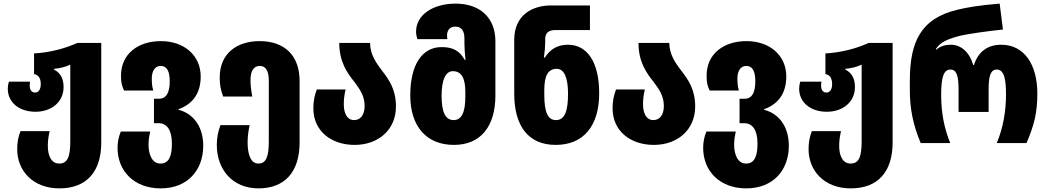

<svg xmlns="http://www.w3.org/2000/svg" viewBox="-20 -790 5786 1060"><path d="M308 250C458 250 539 158 539 -3V-553H407C336 -521 254 -500 168 -495V-381C199 -376 205 -348 205 -326C205 -298 194 -279 174 -279C154 -279 144 -294 144 -319C144 -325 145 -331 146 -339H29C25 -326 23 -313 23 -300C23 -227 83 -173 176 -173C263 -173 331 -226 331 -309C331 -350 318 -386 278 -406V-410C310 -413 340 -420 368 -433V-9C368 75 353 113 307 113C261 113 244 66 244 16C244 -17 248 -37 254 -66H93C80 -31 75 -5 75 34C75 151 160 250 308 250Z M867 250C1017 250 1102 148 1102 15C1102 -97 1042 -165 965 -184V-187C1042 -214 1088 -273 1088 -368C1088 -482 999 -563 868 -563C744 -563 648 -494 648 -372C648 -333 653 -316 665 -290H826C820 -311 818 -331 818 -357C818 -394 833 -426 867 -426C901 -426 917 -398 917 -341C917 -288 903 -245 859 -245H830V-110H855C902 -110 929 -72 929 3C929 73 912 113 866 113C819 113 800 62 800 8C800 -16 804 -41 809 -64H647C635 -35 629 -5 629 26C629 155 721 250 867 250Z M1407 250C1553 250 1634 158 1634 -3V-343C1634 -483 1552 -563 1413 -563C1290 -563 1193 -497 1193 -362C1193 -319 1199 -293 1212 -257H1373C1366 -291 1363 -321 1363 -347C1363 -394 1378 -426 1414 -426C1448 -426 1464 -398 1464 -344V-8C1464 78 1448 113 1406 113C1363 113 1347 59 1347 -4C1347 -37 1352 -70 1358 -99H1197C1183 -62 1177 -26 1177 11C1177 144 1262 250 1407 250Z M1938 10C2068 10 2166 -73 2166 -202C2166 -296 2128 -350 2089 -400C2055 -445 2024 -489 2023 -553H1853C1853 -448 1897 -387 1937 -337C1967 -297 1993 -260 1993 -205C1993 -157 1971 -127 1935 -127C1897 -127 1878 -163 1878 -215C1878 -245 1882 -270 1888 -296H1729C1716 -260 1710 -234 1710 -191C1710 -68 1807 10 1938 10Z M2486 10C2633 10 2715 -91 2715 -263V-563C2715 -690 2632 -770 2495 -770C2373 -770 2277 -710 2277 -615C2277 -602 2280 -588 2284 -574H2450C2449 -580 2448 -586 2448 -593C2448 -622 2462 -643 2494 -643C2527 -643 2544 -620 2544 -578V-551C2544 -526 2546 -500 2550 -459H2546C2516 -513 2476 -530 2418 -530C2311 -530 2245 -434 2245 -263C2245 -93 2334 10 2486 10ZM2485 -127C2435 -127 2418 -178 2418 -262C2418 -347 2439 -397 2480 -397C2530 -397 2549 -355 2549 -282V-255C2549 -170 2528 -127 2485 -127Z M3048 10C3200 10 3288 -93 3288 -275C3288 -447 3222 -543 3116 -543C3058 -543 3018 -519 2988 -472H2983C2988 -512 2990 -536 2990 -558V-574C2990 -610 3011 -624 3046 -624H3237V-760H3023C2916 -760 2819 -705 2819 -570V-273C2819 -90 2900 10 3048 10ZM3049 -127C3005 -127 2985 -170 2985 -266V-292C2985 -368 3003 -410 3054 -410C3095 -410 3116 -360 3116 -273C3116 -178 3099 -127 3049 -127Z M3590 10C3720 10 3818 -73 3818 -202C3818 -296 3780 -350 3741 -400C3707 -445 3676 -489 3675 -553H3505C3505 -448 3549 -387 3589 -337C3619 -297 3645 -260 3645 -205C3645 -157 3623 -127 3587 -127C3549 -127 3530 -163 3530 -215C3530 -245 3534 -270 3540 -296H3381C3368 -260 3362 -234 3362 -191C3362 -68 3459 10 3590 10Z M4100 250C4250 250 4335 148 4335 15C4335 -97 4275 -165 4198 -184V-187C4275 -214 4321 -273 4321 -368C4321 -482 4232 -563 4101 -563C3977 -563 3881 -494 3881 -372C3881 -333 3886 -316 3898 -290H4059C4053 -311 4051 -331 4051 -357C4051 -394 4066 -426 4100 -426C4134 -426 4150 -398 4150 -341C4150 -288 4136 -245 4092 -245H4063V-110H4088C4135 -110 4162 -72 4162 3C4162 73 4145 113 4099 113C4052 113 4033 62 4033 8C4033 -16 4037 -41 4042 -64H3880C3868 -35 3862 -5 3862 26C3862 155 3954 250 4100 250Z M4677 250C4827 250 4908 158 4908 -3V-553H4776C4705 -521 4623 -500 4537 -495V-381C4568 -376 4574 -348 4574 -326C4574 -298 4563 -279 4543 -279C4523 -279 4513 -294 4513 -319C4513 -325 4514 -331 4515 -339H4398C4394 -326 4392 -313 4392 -300C4392 -227 4452 -173 4545 -173C4632 -173 4700 -226 4700 -309C4700 -350 4687 -386 4647 -406V-410C4679 -413 4709 -420 4737 -433V-9C4737 75 4722 113 4676 113C4630 113 4613 66 4613 16C4613 -17 4617 -37 4623 -66H4462C4449 -31 4444 -5 4444 34C4444 151 4529 250 4677 250Z M5063 0H5226C5193 -82 5176 -166 5176 -266C5176 -364 5190 -406 5227 -406C5261 -406 5272 -372 5272 -296V-172H5438V-296C5438 -371 5449 -406 5483 -406C5524 -406 5534 -352 5534 -269C5534 -175 5518 -84 5483 0H5647C5691 -102 5707 -171 5707 -274C5707 -434 5634 -543 5508 -543C5432 -543 5380 -504 5357 -431H5353C5332 -503 5285 -543 5230 -543C5199 -543 5170 -535 5150 -516H5146C5165 -557 5220 -577 5282 -593C5324 -603 5439 -619 5517 -627L5499 -770C5386 -761 5314 -748 5269 -737C5061 -689 5003 -556 5003 -343V-296C5003 -192 5019 -106 5063 0Z"/></svg>

Font: Noto Sans Georgian Condensed Black
Style: Regular
Weight: 900
Width: 3
Designer: Monotype Design Team, Akaki Razmadze
Foundry: Google LLC
Version: Version 2.005